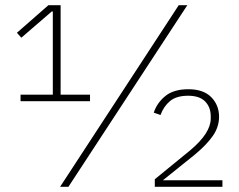

<svg xmlns="http://www.w3.org/2000/svg" viewBox="-20 -718 917 738"><path d="M59 -329V-354H183V-674H179L62 -573L45 -592L166 -698H213V-354H326V-329ZM211 0 667 -698H700L243 0ZM835 0H575V-29L712 -141Q790 -207 790 -262V-271Q790 -306 768.5 -328Q747 -350 703 -350Q658 -350 633.5 -329.5Q609 -309 597 -276L571 -285Q583 -322 615 -348.5Q647 -375 704 -375Q762 -375 792 -344.5Q822 -314 822 -269Q822 -230 798 -195.5Q774 -161 728 -123L606 -25H835Z"/></svg>

Font: IBM Plex Sans Hebrew ExtraLight
Style: Regular
Weight: 200
Designer: Mike Abbink, Paul van der Laan, Pieter van Rosmalen, Yanek Iontef
Foundry: Bold Monday
Version: Version 1.2